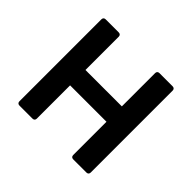

<svg xmlns="http://www.w3.org/2000/svg" viewBox="-149 -804 984 984"><g transform="rotate(45 343.0 -312.5)"><path d="M85 -609.4V-15.6C85 -5.9 90.8 0 100.6 0H195.3C205.1 0 210.9 -5.9 210.9 -15.6V-256.8H474.6V-15.6C474.6 -5.9 480.5 0 490.2 0H585.9C595.7 0 601.6 -5.9 601.6 -15.6V-609.4C601.6 -619.1 595.7 -625 585.9 -625H490.2C480.5 -625 474.6 -619.1 474.6 -609.4V-368.2H210.9V-609.4C210.9 -619.1 205.1 -625 195.3 -625H100.6C90.8 -625 85 -619.1 85 -609.4Z"/></g></svg>

Font: Ed Sans Neue SemiBold
Style: Regular
Weight: 600
Designer: Stephen Hutchings
Version: Version 1.004;PS 001.004;hotconv 1.0.88;makeotf.lib2.5.64775